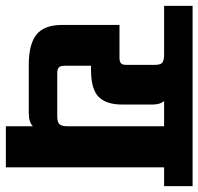

<svg xmlns="http://www.w3.org/2000/svg" viewBox="-57 -645 676 654"><g transform="rotate(90 281.0 -318.0)"><path d="M588 -636V-539H524V0H384V-92Q370 -78 340 -78H175Q104 -78 71.5 -104.5Q39 -131 39 -191V-387H150Q164 -387 169.5 -392Q175 -397 175 -410V-506Q175 -526 168 -532.5Q161 -539 138 -539H-26V-636ZM384 -209V-539H298Q310 -526 310 -500V-395Q310 -342 284 -316Q258 -290 191 -290H178V-201Q178 -186 183.5 -180.5Q189 -175 204 -175H350Q370 -175 377 -182.5Q384 -190 384 -209Z"/></g></svg>

Font: Teko SemiBold
Style: Regular
Weight: 600
Designer: Manushi Parikh, Jonny Pinhorn
Foundry: Indian Type Foundry
Version: Version 1.106;PS 1.0;hotconv 1.0.78;makeotf.lib2.5.61930; tt